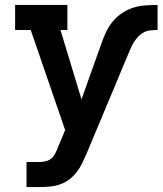

<svg xmlns="http://www.w3.org/2000/svg" viewBox="-20 -550 656 775"><path d="M87 205V104H139Q154 104 169 99.5Q184 95 193.5 83.5Q203 72 208.5 58Q214 44 220 30L243 -25L104 -429H41V-530H252V-429H224L309 -149L386 -365Q394 -389 404.5 -413Q415 -437 430.5 -457.5Q446 -478 467.5 -493.5Q489 -509 513.5 -517.5Q538 -526 564 -528Q590 -530 616 -530V-429Q602 -429 587.5 -427.5Q573 -426 560.5 -419.5Q548 -413 538 -402.5Q528 -392 520.5 -380Q513 -368 507.5 -354.5Q502 -341 496 -328L330 69Q321 89 312 108Q303 127 290 144Q277 161 260 174Q243 187 223 194Q203 201 182 203Q161 205 139 205Z"/></svg>

Font: Iosevka Slab Extended
Style: Bold
Weight: 700
Width: 7
Monospace: yes
Designer: Belleve Invis
Foundry: Belleve Invis
Version: Version 11.1.0; ttfautohint (v1.8.3)